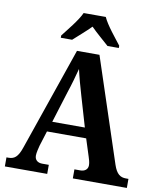

<svg xmlns="http://www.w3.org/2000/svg" viewBox="-99 -1008 901 1085"><g transform="rotate(10 352.0 -465.5)"><path d="M189 -784V-771H254C280 -795 327 -835 355 -864C383 -835 431 -795 457 -771H522V-784C493 -822 439 -886 419 -931H292C272 -886 218 -822 189 -784ZM4 0H247V-52H209C183 -52 166 -66 166 -91C166 -108 173 -134 177 -150L204 -236H429L461 -136C465 -124 471 -105 471 -89C471 -63 450 -52 429 -52H394V0H704V-52H689C657 -52 635 -67 618 -118L421 -714H292L89 -125C69 -65 48 -52 15 -52H4ZM224 -295 280 -475C295 -519 310 -573 321 -615C331 -570 346 -516 360 -469L411 -295Z"/></g></svg>

Font: Noto Serif Tamil SemiCondensed
Style: Bold
Weight: 700
Width: 4
Designer: Indian Type Foundry, Tom Grace, and the Monotype Design Team
Foundry: Monotype Imaging Inc.
Version: Version 2.004